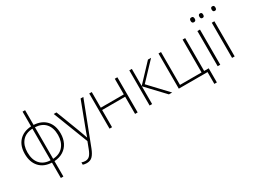

<svg xmlns="http://www.w3.org/2000/svg" viewBox="-66 -1512 3299 2506"><g transform="rotate(-30 1584.0 -259.0)"><path d="M346 -538Q465 -531 531 -459.5Q597 -388 597 -266Q597 -189 567.5 -129Q538 -69 482 -33Q426 3 346 8V240H308V8Q189 3 123 -70Q57 -143 57 -266Q57 -387 123 -459Q189 -531 308 -538V-760H346ZM308 -503Q205 -498 151 -434.5Q97 -371 97 -266Q97 -156 151.5 -93.5Q206 -31 308 -27ZM346 -27Q447 -32 502 -97.5Q557 -163 557 -266Q557 -373 503.5 -435Q450 -497 346 -503Z M645 -530H686L819 -184Q836 -138 848 -104Q860 -70 868 -47H870Q877 -69 889 -103Q901 -137 918 -181L1050 -530H1091L846 107Q820 174 787.5 208Q755 242 700 242Q670 242 642 233V198Q656 202 668.5 205Q681 208 697 208Q737 208 762.5 182Q788 156 811 96L849 -4Z M1218 -530V-294H1565V-530H1604V0H1565V-259H1218V0H1180V-530Z M2065 -530H2112L1868 -272L2124 0H2075L1822 -268V0H1784V-530H1822V-272Z M2695 178H2657V0H2224V-530H2262V-35H2587V-530H2626V-35H2695Z M2829 -724Q2848 -724 2854.5 -714Q2861 -704 2861 -688Q2861 -672 2854.5 -662Q2848 -652 2829 -652Q2813 -652 2806 -662Q2799 -672 2799 -688Q2799 -704 2806 -714Q2813 -724 2829 -724ZM2849 -530V0H2810V-530Z M3066 0H3027V-530H3066ZM2926 -679Q2926 -694 2932.5 -703.5Q2939 -713 2954 -713Q2971 -713 2977 -703.5Q2983 -694 2983 -679Q2983 -663 2977 -653.5Q2971 -644 2954 -644Q2939 -644 2932.5 -653.5Q2926 -663 2926 -679ZM3111 -679Q3111 -694 3117.5 -703.5Q3124 -713 3139 -713Q3156 -713 3162 -703.5Q3168 -694 3168 -679Q3168 -663 3162 -653.5Q3156 -644 3139 -644Q3124 -644 3117.5 -653.5Q3111 -663 3111 -679Z"/></g></svg>

Font: Noto Sans ExtraLight
Style: Regular
Weight: 200
Designer: Monotype Design Team
Foundry: Monotype Imaging Inc.
Version: Version 2.007